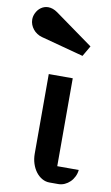

<svg xmlns="http://www.w3.org/2000/svg" viewBox="-128 -873 530 920"><g transform="rotate(10 136.5 -413.0)"><path d="M87.9 -511.2H204.6V-83.5H309.1Q307.6 -66.4 300 -51Q292.5 -35.6 281 -24.4Q269.5 -13.2 254.9 -6.6Q240.2 0 224.1 0H181.2Q162.1 0 145 -9.8Q127.9 -19.5 115.2 -36.4Q102.5 -53.2 95.2 -75.7Q87.9 -98.1 87.9 -124ZM24.9 -680.2Q12.2 -683.6 1 -690.9Q-10.3 -698.2 -18.3 -708.3Q-26.4 -718.3 -31 -730.2Q-35.6 -742.2 -35.6 -755.4Q-35.6 -770 -29.3 -784.2Q-20 -804.7 -4.2 -815.4Q11.7 -826.2 30.3 -826.2Q52.7 -826.2 75.7 -810.1L261.7 -676.3L231.9 -625Z"/></g></svg>

Font: Atomic Age
Style: Regular
Weight: 400
Version: Version 1.007; ttfautohint (v1.4.1) -l 6 -r 46 -G 0 -x 0 -H 